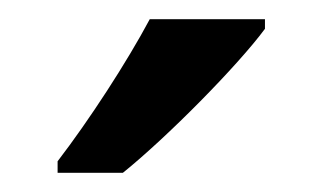

<svg xmlns="http://www.w3.org/2000/svg" viewBox="-20 -786 336 200"><path d="M256 -756V-766H136C112 -721 73 -661 40 -618V-606H108C154 -643 228 -718 256 -756Z"/></svg>

Font: Noto Sans Myanmar SemiCondensed Medium
Style: Regular
Weight: 500
Width: 4
Designer: Monotype Design Team
Foundry: Monotype Imaging Inc.
Version: Version 2.107